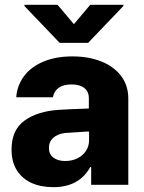

<svg xmlns="http://www.w3.org/2000/svg" viewBox="-20 -773 604 803"><path d="M224.6 -313.5Q268.6 -316.4 332 -318.4Q339.8 -319.3 351.6 -319.3V-362.3Q351.6 -390.1 332.5 -405Q313.5 -419.9 279.3 -419.9Q246.1 -419.9 226.1 -406.2Q206.1 -392.6 201.2 -366.2H47.9Q51.3 -414.1 79.3 -452.9Q107.4 -491.7 159.4 -514.4Q211.4 -537.1 283.2 -537.1Q349.6 -537.1 402.6 -516.4Q455.6 -495.6 486.1 -455.8Q516.6 -416 516.6 -360.4V0H361.3V-74.2H357.4Q335 -33.2 296.4 -11.7Q257.8 9.8 203.1 9.8Q151.4 9.8 112.1 -7.8Q72.8 -25.4 50.5 -60.8Q28.3 -96.2 28.3 -147.5Q28.3 -229.5 82.5 -268.6Q136.7 -307.6 224.6 -313.5ZM252.9 -99.6Q280.8 -99.6 303.7 -110.8Q326.7 -122.1 339.8 -142.3Q353 -162.6 352.5 -188.5V-222.7H342.8L252 -216.8Q220.7 -212.9 202.6 -196.5Q184.6 -180.2 184.6 -154.3Q184.6 -127.9 203.4 -113.8Q222.2 -99.6 252.9 -99.6ZM289.1 -671.9 357.4 -752.9H496.1V-748L348.6 -593.8H229.5L82 -748V-752.9H220.7Z"/></svg>

Font: Pretendard GOV ExtraBold
Style: Regular
Weight: 800
Designer: Base glyphs from Inter by Rasmus Andersson; Hangeul glyphs from Noto Sans CJK(Source Han Sans) by Jang Soo-young and Kan
Foundry: Kil Hyung-jin
Version: Version 1.309